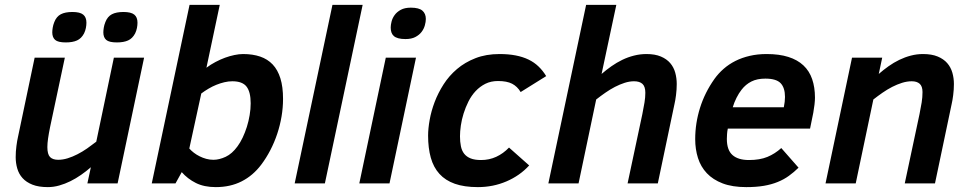

<svg xmlns="http://www.w3.org/2000/svg" viewBox="-20 -747 3948 782"><path d="M244.1 -512.2 184.1 -230Q178.7 -203.6 175.8 -183.3Q172.9 -163.1 172.9 -147.9Q172.9 -118.7 183.8 -107.4Q194.8 -96.2 216.8 -96.2Q235.8 -96.2 255.6 -102.3Q275.4 -108.4 295.4 -118.7Q315.4 -128.9 334.7 -142.3Q354 -155.8 372.1 -169.9L443.8 -512.2H566.9L459 0H335.9L350.1 -65.9Q331.1 -49.3 310.1 -34.7Q289.1 -20 266.8 -9Q244.6 2 221.4 8.5Q198.2 15.1 174.8 15.1Q137.2 15.1 112.1 5.1Q86.9 -4.9 71.8 -21.7Q56.6 -38.6 50.3 -60.8Q43.9 -83 43.9 -106.9Q43.9 -129.9 46.9 -152.3Q49.8 -174.8 53.2 -189L121.1 -512.2ZM332 -654.8Q332 -644.5 329.8 -633.1Q327.6 -621.6 322.3 -610.8Q311.5 -590.3 293.7 -582.3Q275.9 -574.2 248 -574.2Q216.3 -574.2 204.6 -584.5Q192.9 -594.7 192.9 -615.2Q192.9 -622.6 194.6 -633.8Q196.3 -645 201.2 -657.2Q210 -679.7 227.8 -689Q245.6 -698.2 274.9 -698.2Q305.7 -698.2 318.8 -687.5Q332 -676.8 332 -654.8ZM540 -654.8Q540 -644.5 537.8 -633.1Q535.6 -621.6 530.3 -610.8Q519.5 -590.3 501.7 -582.3Q483.9 -574.2 456.1 -574.2Q424.3 -574.2 412.6 -584.5Q400.9 -594.7 400.9 -615.2Q400.9 -622.6 402.6 -633.8Q404.3 -645 409.2 -657.2Q418 -679.7 435.8 -689Q453.6 -698.2 482.9 -698.2Q513.7 -698.2 526.9 -687.5Q540 -676.8 540 -654.8Z M694.8 0H598.1L752 -727.1H875L820.8 -471.2Q838.4 -484.4 857.9 -494.6Q877.4 -504.9 896.7 -512Q916 -519 934.8 -522.9Q953.6 -526.9 970.2 -526.9Q1009.3 -526.9 1039.6 -516.6Q1069.8 -506.3 1090.6 -484.4Q1111.3 -462.4 1122.1 -427.7Q1132.8 -393.1 1132.8 -344.2Q1132.8 -308.6 1126.7 -272.5Q1120.6 -236.3 1109.1 -201.9Q1097.7 -167.5 1081.1 -135.5Q1064.5 -103.5 1043.9 -76.2Q1010.3 -31.7 964.1 -8.3Q918 15.1 858.9 15.1Q811.5 15.1 777.8 -1.7Q744.1 -18.6 720.2 -45.9ZM751 -142.1Q758.8 -133.3 769.5 -125Q780.3 -116.7 793 -110.4Q805.7 -104 819.8 -100.1Q834 -96.2 849.1 -96.2Q873 -96.2 899.2 -108.4Q925.3 -120.6 947.3 -150.9Q958.5 -166 968.3 -186.5Q978 -207 985.4 -230.2Q992.7 -253.4 996.8 -278.1Q1001 -302.7 1001 -326.2Q1001 -372.6 984.1 -394.3Q967.3 -416 926.3 -416Q910.6 -416 894 -412.1Q877.4 -408.2 861.1 -401.6Q844.7 -395 829.1 -385.7Q813.5 -376.5 799.8 -366.2Z M1180.2 0 1334 -727.1H1457L1303.2 0Z M1443.4 0 1551.3 -512.2H1674.3L1566.4 0ZM1571.3 -634.8Q1571.3 -645 1574.7 -658.9Q1578.1 -672.9 1587.2 -685.5Q1596.2 -698.2 1612.3 -707Q1628.4 -715.8 1653.3 -715.8Q1686.5 -715.8 1700.4 -703.6Q1714.4 -691.4 1714.4 -669.9Q1714.4 -658.2 1710.4 -643.8Q1706.5 -629.4 1697 -616.9Q1687.5 -604.5 1671.6 -596.2Q1655.8 -587.9 1631.3 -587.9Q1614.3 -587.9 1602.5 -591.1Q1590.8 -594.2 1584 -600.3Q1577.1 -606.4 1574.2 -615.2Q1571.3 -624 1571.3 -634.8Z M2135.3 -73.2Q2116.2 -52.2 2092.8 -35.9Q2069.3 -19.5 2042.5 -8.1Q2015.6 3.4 1986.3 9.3Q1957 15.1 1926.3 15.1Q1871.1 15.1 1832.5 1.5Q1793.9 -12.2 1769.8 -38.8Q1745.6 -65.4 1734.6 -104.7Q1723.6 -144 1723.6 -194.8Q1723.6 -223.1 1730 -258.8Q1736.3 -294.4 1750.2 -331.3Q1764.2 -368.2 1786.6 -403.3Q1809.1 -438.5 1841.3 -465.8Q1873.5 -493.2 1916.5 -510Q1959.5 -526.9 2014.6 -526.9Q2051.3 -526.9 2080.3 -521.2Q2109.4 -515.6 2132.6 -504.4Q2155.8 -493.2 2173.3 -476.3Q2190.9 -459.5 2204.6 -437L2100.6 -372.1Q2086.9 -395 2065.7 -406Q2044.4 -417 2008.3 -417Q1979.5 -417 1957 -405.8Q1934.6 -394.5 1917.2 -376Q1899.9 -357.4 1887.9 -333.5Q1876 -309.6 1868.2 -284.7Q1860.4 -259.8 1856.9 -235.4Q1853.5 -210.9 1853.5 -191.9Q1853.5 -169.4 1857.2 -151.4Q1860.8 -133.3 1870.6 -120.8Q1880.4 -108.4 1897 -101.8Q1913.6 -95.2 1939.5 -95.2Q1972.7 -95.2 2001.2 -108.4Q2029.8 -121.6 2053.2 -146Z M2536.1 0 2596.2 -282.2Q2601.6 -308.6 2605 -329.6Q2608.4 -350.6 2608.4 -369.1Q2608.4 -394.5 2596.7 -405.3Q2585 -416 2562.5 -416Q2543.9 -416 2524.2 -409.7Q2504.4 -403.3 2484.6 -393.1Q2464.8 -382.8 2445.6 -369.4Q2426.3 -356 2408.2 -341.8L2336.4 0H2213.4L2367.2 -727.1H2490.2L2430.2 -445.8Q2449.2 -462.4 2470.5 -477.3Q2491.7 -492.2 2514.4 -503.2Q2537.1 -514.2 2562 -520.5Q2586.9 -526.9 2613.3 -526.9Q2647.9 -526.9 2671.6 -516.8Q2695.3 -506.8 2709.7 -490Q2724.1 -473.1 2730.2 -450.9Q2736.3 -428.7 2736.3 -404.8Q2736.3 -382.3 2733.4 -359.9Q2730.5 -337.4 2727.1 -323.2L2659.2 0Z M2944.3 -223.1Q2941.9 -211.9 2941.2 -200.9Q2940.4 -189.9 2940.4 -181.2Q2940.4 -135.7 2963.4 -115.5Q2986.3 -95.2 3030.3 -95.2Q3074.7 -95.2 3105.5 -107.9Q3136.2 -120.6 3162.1 -144L3232.4 -64Q3213.4 -45.4 3193.1 -30.8Q3172.9 -16.1 3147.7 -5.9Q3122.6 4.4 3091.3 9.8Q3060.1 15.1 3019.5 15.1Q2962.9 15.1 2923.3 0Q2883.8 -15.1 2858.9 -41.5Q2834 -67.9 2822.8 -103.5Q2811.5 -139.2 2811.5 -180.2Q2811.5 -245.1 2831.1 -307.6Q2850.6 -370.1 2890.1 -425.8Q2906.2 -448.2 2927.5 -466.8Q2948.7 -485.4 2975.3 -498.8Q3002 -512.2 3033.7 -519.5Q3065.4 -526.9 3102.5 -526.9Q3153.8 -526.9 3190.9 -515.1Q3228 -503.4 3252.2 -480.7Q3276.4 -458 3287.8 -424.8Q3299.3 -391.6 3299.3 -349.1Q3299.3 -338.4 3297.4 -321Q3295.4 -303.7 3292.5 -288.1L3279.3 -223.1ZM3172.4 -310.1Q3174.8 -322.3 3176 -332.3Q3177.2 -342.3 3177.2 -352.1Q3177.2 -389.6 3159.4 -408.2Q3141.6 -426.8 3097.2 -426.8Q3063.5 -426.8 3040.3 -415Q3017.1 -403.3 3000.5 -381.8Q2989.3 -367.7 2979.7 -348.6Q2970.2 -329.6 2964.4 -310.1Z M3665 0 3725.1 -282.2Q3730.5 -308.6 3733.9 -329.8Q3737.3 -351.1 3737.3 -372.1Q3737.3 -395.5 3725.8 -405.8Q3714.4 -416 3693.4 -416Q3674.3 -416 3654.1 -409.7Q3633.8 -403.3 3613.8 -393.1Q3593.8 -382.8 3574.5 -369.4Q3555.2 -356 3537.1 -341.8L3465.3 0H3342.3L3450.2 -512.2H3573.2L3559.1 -445.8Q3578.1 -462.4 3599.1 -477.3Q3620.1 -492.2 3642.8 -503.2Q3665.5 -514.2 3689.7 -520.5Q3713.9 -526.9 3739.3 -526.9Q3774.9 -526.9 3799.1 -516.8Q3823.2 -506.8 3837.9 -490Q3852.5 -473.1 3858.9 -450.9Q3865.2 -428.7 3865.2 -404.8Q3865.2 -382.3 3862.3 -359.9Q3859.4 -337.4 3856 -323.2L3788.1 0Z"/></svg>

Font: Clear Sans
Style: Bold Italic
Weight: 700
Italic angle: -12°
Foundry: Intel Corporation
Version: Version 1.00